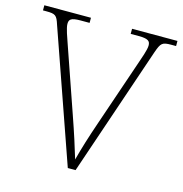

<svg xmlns="http://www.w3.org/2000/svg" viewBox="-106 -811 863 907"><g transform="rotate(15 325.5 -357.0)"><path d="M82 -640 306 0H344L560 -635C577 -683 583 -689 628 -689H651V-714H429V-689H467C516 -689 525 -679 525 -657C525 -636 507 -588 501 -570L391 -248C361 -161 345 -108 329 -48C312 -105 293 -165 264 -248L152 -571C145 -591 128 -637 128 -657C128 -679 136 -689 184 -689H228V-714H0V-689H16C61 -689 68 -684 82 -640Z"/></g></svg>

Font: Noto Serif Ethiopic ExtraLight
Style: Regular
Weight: 200
Designer: Monotype Design Team
Foundry: Monotype Imaging Inc.
Version: Version 2.102